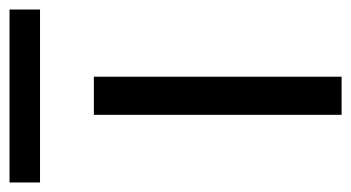

<svg xmlns="http://www.w3.org/2000/svg" viewBox="-236 -550 737 403"><g transform="rotate(-90 132.5 -348.5)"><path d="M93 0V-520H173V0ZM-49 -633V-697H314V-633Z"/></g></svg>

Font: M PLUS 1
Style: Regular
Weight: 400
Designer: Coji Morishita
Foundry: UNDERFOREST DESIGN
Version: Version 1.001